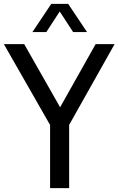

<svg xmlns="http://www.w3.org/2000/svg" viewBox="-41 -967 609 987"><path d="M216.5 0V-324.5L-21 -740H83.5L268 -415.5L450.5 -740H548L314.5 -325V0ZM125.5 -802 222.5 -947H309.5L406.5 -802H335L266 -908L197 -802Z"/></svg>

Font: Encode Sans Cnd Md
Style: Regular
Weight: 500
Width: 3
Designer: Multiple Designers
Foundry: Impallari Type
Version: Version 3.002; ttfautohint (v1.8.3) -l 8 -r 50 -G 200 -x 14 